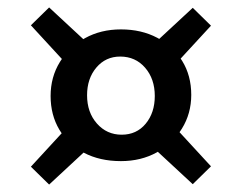

<svg xmlns="http://www.w3.org/2000/svg" viewBox="-20 -608 628 516"><path d="M305 -175Q248 -175 205.5 -197.5Q163 -220 139.5 -259.5Q116 -299 116 -350Q116 -401 141 -441.5Q166 -482 208.5 -505.5Q251 -529 305 -529Q360 -529 402.5 -506.5Q445 -484 469.5 -444.5Q494 -405 494 -353Q494 -303 469 -262.5Q444 -222 401.5 -198.5Q359 -175 305 -175ZM307 -246Q347 -246 371.5 -275.5Q396 -305 396 -350Q396 -396 370 -426Q344 -456 303 -456Q264 -456 239 -426.5Q214 -397 214 -352Q214 -306 240.5 -276Q267 -246 307 -246ZM191 -401 63 -540 112 -588 250 -460ZM419 -400 360 -459 498 -587 547 -539ZM191 -299 250 -240 112 -112 63 -160ZM419 -300 547 -161 498 -113 360 -241Z"/></svg>

Font: Domine
Style: Bold
Weight: 700
Designer: Pablo Impallari, Rodrigo Fuenzalida, Brenda Gallo
Foundry: Pablo Impallari, Rodrigo Fuenzalida, Brenda Gallo
Version: Version 2.000